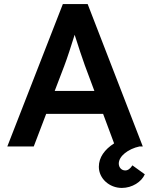

<svg xmlns="http://www.w3.org/2000/svg" viewBox="-20 -720 738 944"><path d="M16 0H146L207 -160H487L541 -15C494 15 466 54 466 100C466 158 518 204 579 204C630 204 676 174 692 137L631 93C621 109 609 118 596 118C577 118 564 103 564 84C564 48 610 12 666 0H682L411 -700H289ZM249 -273 296 -396C311 -435 331 -498 347 -549C363 -498 388 -423 397 -399L444 -273Z"/></svg>

Font: Easer Grotesk Medium
Style: Regular
Weight: 500
Designer: Boardeaser, Bonnie Shaver-Troup, Thomas Jockin
Foundry: Lexend
Version: Version 1.001;Glyphs 3.1.2 (3151)